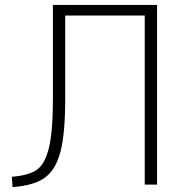

<svg xmlns="http://www.w3.org/2000/svg" viewBox="-20 -750 746 780"><path d="M618 0H568V-687H245V-352Q245 -209 226 -135Q207 -61 162.5 -28.5Q118 4 31 10L28 -32Q97 -37 130 -60.5Q163 -84 179 -150.5Q195 -217 195 -352V-730H618Z"/></svg>

Font: Mplus 1p Light
Style: Regular
Weight: 300
Version: Version 1.061